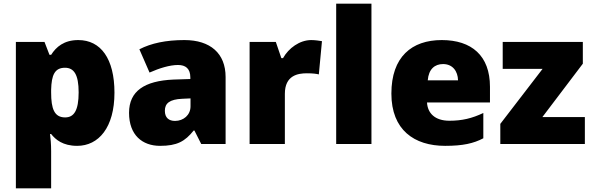

<svg xmlns="http://www.w3.org/2000/svg" viewBox="-20 -846 3213 1040"><path d="M404 -629C327 -629 284 -592 257 -549H248L221 -619H66V174H257V-28C257 -67 254 -95 251 -120H257C281 -90 320 -56 398 -56C514 -56 600 -155 600 -344C600 -528 526 -629 404 -629ZM332 -479C380 -479 406 -443 406 -346C406 -248 381 -210 333 -210C274 -210 257 -257 257 -345V-360C259 -439 276 -479 332 -479Z M979 -629C879 -629 799 -612 735 -579L790 -453C844 -477 900 -494 944 -494C985 -494 1011 -475 1011 -426V-418L919 -415C763 -408 679 -353 679 -235C679 -114 751 -56 847 -56C939 -56 982 -80 1029 -139H1033L1070 -66H1202V-429C1202 -557 1119 -629 979 -629ZM968 -311 1012 -313V-270C1012 -223 974 -191 928 -191C895 -191 873 -208 873 -246C873 -286 898 -308 968 -311Z M1666 -629C1603 -629 1543 -585 1513 -531H1504L1474 -619H1332V-66H1523V-338C1523 -438 1594 -449 1642 -449C1677 -449 1694 -446 1707 -443L1724 -623C1713 -625 1687 -629 1666 -629Z M1992 -66V-826H1801V-66Z M2373 -629C2210 -629 2100 -538 2100 -339C2100 -142 2224 -56 2391 -56C2487 -56 2545 -69 2598 -97V-234C2537 -205 2483 -192 2414 -192C2336 -192 2296 -233 2293 -291H2634V-376C2634 -545 2534 -629 2373 -629ZM2380 -499C2432 -499 2460 -460 2461 -411H2297C2302 -472 2335 -499 2380 -499Z M3148 -66V-212H2918L3137 -501V-619H2703V-473H2919L2690 -175V-66Z"/></svg>

Font: Noto Sans Malayalam UI Black
Style: Regular
Weight: 900
Designer: Jelle Bosma - Monotype Design Team
Foundry: Monotype Imaging Inc.
Version: Version 2.104